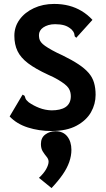

<svg xmlns="http://www.w3.org/2000/svg" viewBox="-20 -654 540 976"><path d="M241 12Q178 12 121.5 -6Q65 -24 29 -62L90 -165L95 -173L105 -167Q107 -160 110 -152.5Q113 -145 126 -134Q150 -117 179.5 -105.5Q209 -94 242 -93Q264 -93 282 -97Q300 -101 313 -109.5Q326 -118 333 -132Q340 -146 340 -165Q340 -175 337.5 -185.5Q335 -196 328.5 -206Q322 -216 308.5 -226.5Q295 -237 275 -249Q255 -261 225 -274Q160 -304 122.5 -332.5Q85 -361 69 -394.5Q53 -428 53 -472Q53 -518 79.5 -554.5Q106 -591 152 -612.5Q198 -634 255 -634Q296 -634 330.5 -625Q365 -616 395 -598Q425 -580 450 -553L374 -469L368 -462L360 -469Q359 -477 357 -484.5Q355 -492 344 -504Q326 -520 306 -525.5Q286 -531 260 -531Q241 -531 226 -526.5Q211 -522 200 -514.5Q189 -507 183.5 -497Q178 -487 178 -476Q178 -466 180 -457Q182 -448 189 -439Q196 -430 209.5 -420.5Q223 -411 244.5 -399Q266 -387 299 -372Q346 -349 378.5 -327.5Q411 -306 430.5 -283.5Q450 -261 458 -233.5Q466 -206 466 -172Q466 -125 442.5 -83.5Q419 -42 369 -15Q319 12 241 12ZM242 302 178 250Q203 227 215 205Q227 183 227 168Q227 155 217 143Q207 131 197.5 116Q188 101 188 78Q188 46 210.5 29.5Q233 13 262 13Q301 13 322 39.5Q343 66 343 108Q343 138 332 169.5Q321 201 298.5 233.5Q276 266 242 302Z"/></svg>

Font: Inconsolata ExtraBold
Style: Regular
Weight: 800
Designer: Raph Levien, Cyreal, Brenton Simpson
Foundry: Raph Levien, Cyreal, Google
Version: Version 3.001